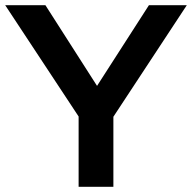

<svg xmlns="http://www.w3.org/2000/svg" viewBox="-21 -720 740 740"><path d="M282 0V-271L-1 -700H154L353 -389L553 -700H699L416 -270V0Z"/></svg>

Font: Rosa Sans SemiBold
Style: Regular
Weight: 600
Designer: Pentagram / MCKL
Foundry: Pentagram / MCKL
Version: Version 1.005;September 16, 2019;FontCreator 11.5.0.2425 64-